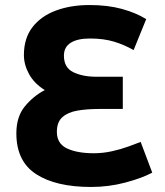

<svg xmlns="http://www.w3.org/2000/svg" viewBox="-20 -728 655 763"><path d="M342 15Q202 15 123.5 -36Q45 -87 45 -198Q45 -264 78.5 -305Q112 -346 158 -370Q116 -396 95.5 -433.5Q75 -471 75 -509Q75 -576 109 -620Q143 -664 202 -686Q261 -708 336 -708Q408 -708 464.5 -692.5Q521 -677 561 -652L511 -529Q474 -550 433 -562.5Q392 -575 337 -575Q288 -575 261 -558Q234 -541 234 -507Q234 -459 271.5 -441Q309 -423 363 -423H468V-295H374Q326 -295 288 -288.5Q250 -282 228 -262.5Q206 -243 206 -204Q206 -157 246.5 -138Q287 -119 353 -119Q389 -119 425 -127Q461 -135 491 -146Q521 -157 539 -164L585 -42Q544 -20 478 -2.5Q412 15 342 15Z"/></svg>

Font: Ubuntu Sans ExtraBold
Style: Regular
Weight: 800
Designer: Dalton Maag Ltd
Foundry: Dalton Maag Ltd
Version: Version 1.006; ttfautohint (v1.8.4.7-5d5b)